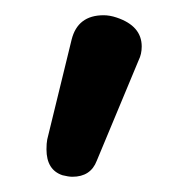

<svg xmlns="http://www.w3.org/2000/svg" viewBox="-20 -667 229 252"><path d="M133 -644Q166 -633 166 -606Q166 -596 162 -588L107 -456Q99 -435 75 -435Q70 -435 62 -437Q41 -444 41 -471Q41 -479 42 -484L74 -615Q82 -647 116 -647Q124 -647 133 -644Z"/></svg>

Font: VarelaRound
Style: Regular
Weight: 400
Designer: Joe Prince, Avraham Cornfeld
Foundry: Joe Prince, Avraham Cornfeld
Version: Version 2.000;PS 002.000;hotconv 1.0.88;makeotf.lib2.5.64775